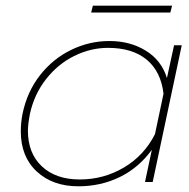

<svg xmlns="http://www.w3.org/2000/svg" viewBox="-20 -639 663 674"><path d="M306 -619H584L578 -595H300ZM53 -178Q53 -208 59 -239Q75 -317 120.5 -375Q166 -433 230 -464Q294 -495 364 -495Q437 -495 492 -461Q547 -427 566 -365L591 -480H618L516 0H489L513 -113Q467 -50 400.5 -17.5Q334 15 255 15Q165 15 109 -37Q53 -89 53 -178ZM524 -168 554 -310Q545 -388 495 -429.5Q445 -471 359 -471Q298 -471 240.5 -442.5Q183 -414 141.5 -361Q100 -308 85 -239Q78 -202 78 -180Q78 -101 127 -55Q176 -9 260 -9Q344 -9 415 -51Q486 -93 524 -168Z"/></svg>

Font: Prompt Thin
Style: Italic
Weight: 250
Italic angle: -12°
Designer: Katatrad Team
Foundry: CadsonDemak
Version: Version 1.001